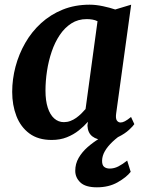

<svg xmlns="http://www.w3.org/2000/svg" viewBox="-20 -587 619 819"><path d="M475.5 -103Q472.5 -81.5 478.5 -73Q484.5 -64.5 494.5 -64.5Q502.5 -64.5 512.8 -69.8Q523 -75 539 -88L553 -57.5Q548 -49.5 530.5 -33.2Q513 -17 486 -3.5Q459 10 424.5 10Q394 10 374.2 -5Q354.5 -20 353 -51L355 -67.5Q338.5 -48.5 316.2 -30.8Q294 -13 265.2 -1.5Q236.5 10 200.5 10Q142.5 10 105.2 -17.8Q68 -45.5 50 -92Q32 -138.5 32 -195Q32 -249 46.2 -302.8Q60.5 -356.5 87.8 -404Q115 -451.5 155.2 -488.2Q195.5 -525 247.5 -546Q299.5 -567 362.5 -567Q389 -567 419.5 -560.5Q450 -554 471.5 -546.5L539.5 -567ZM396 -496.5Q386 -501.5 374.2 -503.5Q362.5 -505.5 350 -505.5Q313 -505.5 284.5 -487.2Q256 -469 235 -437.8Q214 -406.5 200.5 -366.8Q187 -327 180.5 -284.2Q174 -241.5 174 -200.5Q174 -157.5 183.8 -127.5Q193.5 -97.5 211.2 -81.8Q229 -66 252.5 -66Q267 -66 280.2 -71Q293.5 -76 305 -84.2Q316.5 -92.5 326.5 -102.2Q336.5 -112 345 -122ZM393.5 212Q344.5 212 322.8 191.2Q301 170.5 301 141.5Q301 111.5 315.5 86.5Q330 61.5 353.2 41Q376.5 20.5 403.5 4Q430.5 -12.5 455.5 -25.5L481.5 -35.5L511 -22Q482 -3 460.5 17.2Q439 37.5 427.5 57.5Q416 77.5 415.5 97.5Q415 117 424 124.5Q433 132 448 132Q467 132 485 122.8Q503 113.5 522.5 98L537.5 146Q519 169.5 481.5 190.8Q444 212 393.5 212Z"/></svg>

Font: Merriweather 20pt
Style: Bold Italic
Weight: 700
Italic angle: -7.8°
Version: Version 2.101